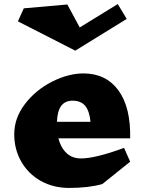

<svg xmlns="http://www.w3.org/2000/svg" viewBox="-20 -914 711 944"><path d="M620 -234H267Q279 -188 307 -161.5Q335 -135 378 -135Q449 -135 590 -187L620 -119L483 -9Q415 10 320 10Q242 10 180.5 -24.5Q119 -59 84.5 -119.5Q50 -180 50 -254Q50 -334 103 -403Q156 -472 236 -512.5Q316 -553 391 -553H390Q501 -553 562 -470Q623 -387 620 -234ZM260 -315H425Q420 -368 399 -393.5Q378 -419 336 -419H337Q300 -419 281 -393.5Q262 -368 260 -315ZM350 -665 68 -809 97 -873 311 -892 372 -779 559 -894 603 -821Z"/></svg>

Font: Inknut Antiqua Black
Style: Regular
Weight: 900
Designer: Claus Eggers Sørensen
Foundry: Claus Eggers Sørensen
Version: Version 1.003; ttfautohint (v1.8.2) -l 8 -r 50 -G 200 -x 14 